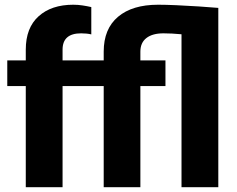

<svg xmlns="http://www.w3.org/2000/svg" viewBox="-20 -780 988 800"><path d="M240.7 0H87.4V-421.4H10.3V-528.3H87.4V-573.2Q87.4 -664.1 140.9 -712.2Q194.3 -760.3 285.2 -760.3Q305.7 -760.3 324.5 -757.3Q343.3 -754.4 360.4 -750.5V-636.7Q342.3 -641.1 317.9 -641.1Q240.7 -641.1 240.7 -573.2V-528.3H412.1V-564.9Q412.1 -659.7 471.7 -710Q531.2 -760.3 638.7 -760.3Q669.4 -760.3 715.1 -758.3Q760.7 -756.3 807.9 -753.2Q855 -750 889.6 -747.1V0H736.3V-637.2Q695.8 -641.1 661.1 -641.1Q615.2 -641.1 590.1 -621.6Q564.9 -602.1 564.9 -564.9V-528.3H669.4V-421.4H564.9V0H412.1V-421.4H240.7Z"/></svg>

Font: Vazirmatn FD ExtraBold
Style: Regular
Weight: 800
Designer: Saber Rastikerdar
Foundry: Saber Rastikerdar
Version: Version 33.003